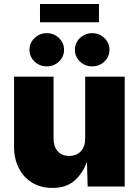

<svg xmlns="http://www.w3.org/2000/svg" viewBox="-20 -927 689 954"><path d="M240.2 6.8Q182.6 6.8 139.6 -19.5Q96.7 -45.9 73.2 -92.3Q49.8 -138.7 49.8 -198.2V-545.9H246.1V-239.3Q246.1 -198.7 266.6 -175.5Q287.1 -152.3 324.2 -152.3Q360.4 -152.3 381.8 -175.5Q403.3 -198.7 403.3 -239.3V-545.9H599.6V0H415.5L412.1 -123Q392.1 -67.4 351.1 -30.3Q310.1 6.8 240.2 6.8ZM471.7 -907.2V-816.4H178.7V-907.2ZM212.4 -597.2Q176.8 -597.2 151.6 -621.3Q126.5 -645.5 126.5 -679.7Q126.5 -713.9 151.6 -738Q176.8 -762.2 212.4 -762.2Q248 -762.2 273.2 -738Q298.3 -713.9 298.3 -679.7Q298.3 -645.5 273.2 -621.3Q248 -597.2 212.4 -597.2ZM438 -597.2Q402.3 -597.2 377.2 -621.3Q352.1 -645.5 352.1 -679.7Q352.1 -713.9 377.2 -738Q402.3 -762.2 438 -762.2Q473.6 -762.2 498.8 -738Q523.9 -713.9 523.9 -679.7Q523.9 -645.5 498.8 -621.3Q473.6 -597.2 438 -597.2Z"/></svg>

Font: Inter Black
Style: Regular
Weight: 900
Designer: Rasmus Andersson
Foundry: rsms
Version: Version 4.000;git-a52131595